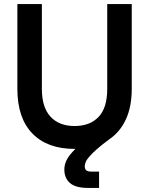

<svg xmlns="http://www.w3.org/2000/svg" viewBox="-20 -720 730 940"><path d="M345 9Q212 9 138.5 -66.5Q65 -142 65 -285V-700H185V-285Q185 -194 227.5 -148.5Q270 -103 345 -103Q420 -103 462.5 -147.5Q505 -192 505 -285V-700H625V-285Q625 -198 596.5 -136Q568 -74 515 -38Q477 -10 454 10.5Q431 31 417.5 46.5Q404 62 399.5 73.5Q395 85 395 95Q395 120 425 120H465V200H410Q350 200 322.5 176Q295 152 295 110Q295 87 306 64Q317 41 349 9H345Z"/></svg>

Font: Retni Sans
Style: Bold
Weight: 700
Designer: Vitaly Kuzmin
Foundry: ParaType Ltd.
Version: Version 1.00;March 2, 2019;FontCreator 11.5.0.2425 64-bit; t